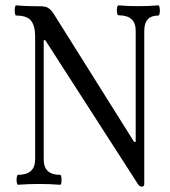

<svg xmlns="http://www.w3.org/2000/svg" viewBox="-20 -686 635 716"><path d="M509 10Q500 10 494 0L149 -536H143V-91Q143 -34 204 -34Q208 -34 209 -24.5Q210 -15 209 -6Q208 3 204 3Q165 0 126 0Q86 0 47 3Q44 3 42.5 -6Q41 -15 42.5 -24.5Q44 -34 47 -34Q111 -34 111 -91V-551Q111 -589 96 -608.5Q81 -628 40 -628Q37 -628 35.5 -637.5Q34 -647 35.5 -656.5Q37 -666 40 -666Q72 -663 102 -663Q125 -663 135 -662.5Q145 -662 152 -660Q158 -658 165 -652.5Q172 -647 178 -638L480 -157H486V-572Q486 -629 422 -629Q418 -629 416.5 -638.5Q415 -648 416.5 -657Q418 -666 422 -666Q458 -663 496 -663Q534 -663 570 -666Q574 -666 575.5 -656.5Q577 -647 575.5 -637.5Q574 -628 570 -628Q518 -628 518 -571V0Q518 10 509 10Z"/></svg>

Font: Junicode Two Beta Condensed
Style: Regular
Weight: 400
Width: 3
Designer: Peter S. Baker
Foundry: Briery Creek Software
Version: Version 1.053; ttfautohint (v1.8.4)